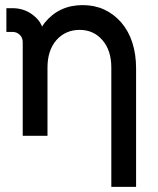

<svg xmlns="http://www.w3.org/2000/svg" viewBox="-20 -532 617 752"><path d="M513 200V-264Q513 -319 498.5 -364.5Q484 -410 455 -444Q395 -512 304 -512Q212 -512 156 -444Q153 -440 150 -436Q147 -432 145 -428Q141 -437 136 -445Q131 -453 123 -461Q84 -500 29 -500H5V-407H29Q46 -407 58 -395Q69 -384 69 -367V0H101H151H166V-267Q166 -335 201 -375Q237 -415 292 -415Q346 -415 381 -375Q416 -335 416 -267V200Z"/></svg>

Font: Unageo
Style: Medium
Weight: 500
Designer: Richard Sepsi
Foundry: Richard Sepsi
Version: Version 2.000